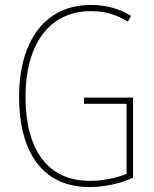

<svg xmlns="http://www.w3.org/2000/svg" viewBox="-20 -745 620 775"><path d="M319 -351V-326H491V-43C450 -27 397 -15 342 -15C170 -15 83 -144 83 -355C83 -555 171 -700 347 -700C395 -700 444 -690 496 -658L509 -681C456 -713 403 -725 347 -725C156 -725 57 -572 57 -354C57 -136 148 10 341 10C397 10 463 -2 517 -28V-351Z"/></svg>

Font: Noto Sans Devanagari Condensed Thin
Style: Regular
Weight: 100
Width: 3
Designer: Jelle Bosma - Monotype Design Team
Foundry: Monotype Imaging Inc.
Version: Version 2.004